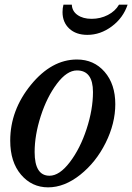

<svg xmlns="http://www.w3.org/2000/svg" viewBox="-20 -796 569 826"><path d="M24 -191Q24 -322 113 -431Q202 -540 311 -540Q384 -540 430 -487Q476 -434 476 -348Q476 -265 434.5 -181.5Q393 -98 325 -44Q257 10 187 10Q117 10 70.5 -44.5Q24 -99 24 -191ZM193 -40Q236 -40 280.5 -98.5Q325 -157 352.5 -241Q380 -325 380 -400Q380 -493 311 -493Q268 -493 225 -436Q182 -379 155.5 -297Q129 -215 129 -142Q129 -40 193 -40ZM529 -776Q510 -719 461 -682.5Q412 -646 356 -646Q307 -646 278 -673Q249 -700 249 -744Q249 -761 253 -776H289Q290 -748 313.5 -731.5Q337 -715 374 -715Q412 -715 444 -731.5Q476 -748 492 -776Z"/></svg>

Font: Libre Baskerville
Style: Italic
Weight: 400
Italic angle: -15°
Designer: Pablo Impallari, Rodrigo Fuenzalida
Foundry: Pablo Impallari, Rodrigo Fuenzalida
Version: Version 1.051;Glyphs 3.2.3 (3260)